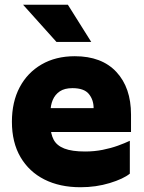

<svg xmlns="http://www.w3.org/2000/svg" viewBox="-20 -776 605 806"><path d="M192 -307V-251Q192 -215 205 -190Q218 -165 250 -152.5Q282 -140 337 -140Q376 -140 411 -147Q446 -154 475 -164.5Q504 -175 525 -185V-47Q498 -25 440.5 -7.5Q383 10 318 10Q231 10 166.5 -22.5Q102 -55 66 -116.5Q30 -178 30 -265Q30 -348 62.5 -409.5Q95 -471 154.5 -505.5Q214 -540 294 -540Q407 -540 468.5 -474Q530 -408 530 -295V-222H186V-322H373Q373 -357 353 -381.5Q333 -406 284 -406Q251 -406 231 -392.5Q211 -379 201.5 -356.5Q192 -334 192 -307ZM265 -756 363 -600Q363 -600 348.5 -600Q334 -600 312 -600Q290 -600 268 -600Q246 -600 231.5 -600Q217 -600 217 -600L77 -756Z"/></svg>

Font: Roundo Variable
Style: Regular
Weight: 200
Designer: Shiva Nallaperumal
Foundry: Indian Type Foundry
Version: Version 2.000